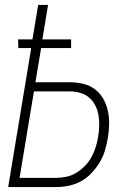

<svg xmlns="http://www.w3.org/2000/svg" viewBox="-20 -755 540 775"><path d="M13 0 106 -561H54L53 -596H111L134 -735H174L151 -596H267V-561H146L123 -423H262Q290 -423 316.5 -416.5Q343 -410 363.5 -394.5Q384 -379 397 -356Q410 -333 415.5 -307Q421 -281 420.5 -253Q420 -225 415 -197Q411 -172 403.5 -147Q396 -122 382 -99Q368 -76 349 -56Q330 -36 306 -23Q282 -10 256.5 -5Q231 0 206 0ZM206 -37Q226 -37 247.5 -41.5Q269 -46 288 -57.5Q307 -69 323 -85.5Q339 -102 349.5 -121.5Q360 -141 366.5 -162Q373 -183 376 -203Q380 -225 380.5 -247Q381 -269 377.5 -290Q374 -311 364.5 -329.5Q355 -348 340 -361Q325 -374 304.5 -380Q284 -386 262 -386H117L59 -37Z"/></svg>

Font: Iosevka Term Curly XLt Obl
Style: Regular
Weight: 200
Italic angle: -9°
Designer: Belleve Invis
Foundry: Belleve Invis
Version: Version 32.3.0